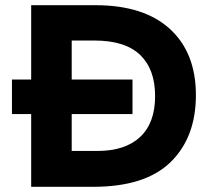

<svg xmlns="http://www.w3.org/2000/svg" viewBox="-20 -719 824 739"><path d="M26 -280V-413H100V-699H347Q534 -699 634 -607.5Q734 -516 734 -353Q734 -190 636.5 -95Q539 0 339 0H100V-280ZM343 -563H256V-413H490V-280H256V-138H355Q462 -138 519.5 -192Q577 -246 577 -349Q577 -452 519.5 -507.5Q462 -563 343 -563Z"/></svg>

Font: Montserrat_am3
Style: Bold
Weight: 700
Designer: Julieta Ulanovsky
Foundry: Julieta Ulanovsky. Armenina letters added by Vahan Hovhannisyan
Version: Version 2.001